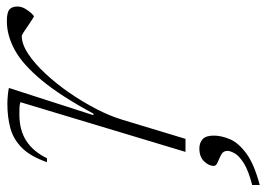

<svg xmlns="http://www.w3.org/2000/svg" viewBox="-155 -432 778 560"><g transform="rotate(-90 234.0 -152.0)"><path d="M216 -481.5Q209 -484 199 -484.2Q189 -484.5 180.5 -484.5Q134 -484.5 102.8 -464Q71.5 -443.5 52.5 -404H41Q58 -452.5 83 -477.2Q108 -502 140.2 -510.8Q172.5 -519.5 211.5 -519.5Q222.5 -519.5 236 -518.2Q249.5 -517 257.5 -515L178 -268.5H182.5Q234 -364 279.8 -419.2Q325.5 -474.5 368 -497.8Q410.5 -521 452.5 -521Q477.5 -521 486.2 -513.5Q495 -506 495 -490.5Q495 -478.5 488.5 -467.5Q482 -456.5 475 -449.2Q468 -442 466.5 -442Q465 -442 456.8 -447.5Q448.5 -453 438.5 -459.5Q429 -466.5 420.2 -472Q411.5 -477.5 409 -477.5Q385 -477.5 356.5 -458.5Q328 -439.5 298.8 -408Q269.5 -376.5 243 -338Q216.5 -299.5 196 -259.8Q175.5 -220 165 -185L109 0H71ZM30 82.5Q30 68.5 43.2 54.5Q56.5 40.5 81 40.5Q97.5 40.5 108 50Q118.5 59.5 118.5 82.5Q118.5 105 107.8 130Q97 155 66 177.8Q35 200.5 -25.5 216.5V194.5Q17 183.5 38.2 170Q59.5 156.5 66.8 143.5Q74 130.5 74 122.5Q74 110 63 104.2Q52 98.5 41 94Q30 89.5 30 82.5Z"/></g></svg>

Font: Newsreader 6pt ExtraLight
Style: Italic
Weight: 275
Italic angle: -17°
Designer: Hugues Gentile
Foundry: Production Type
Version: Version 1.003; ttfautohint (v1.8.3)